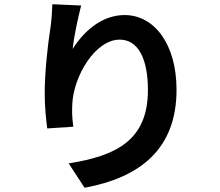

<svg xmlns="http://www.w3.org/2000/svg" viewBox="-20 -826 1040 906"><path d="M227 -806C226 -778 224 -738 219 -702C203 -601 191 -476 191 -385C191 -317 198 -259 203 -220L326 -228C319 -275 320 -306 321 -333C326 -464 428 -639 545 -639C629 -639 678 -554 678 -401C678 -161 524 -90 304 -55L379 60C640 12 813 -122 813 -402C813 -621 706 -755 568 -755C456 -755 371 -672 323 -595C328 -651 350 -750 363 -800Z"/></svg>

Font: Spoqa Han Sans Neo Bold
Style: Bold
Weight: 700
Designer: [Spoqa Han Sans Neo] Dong-huui Kim  Younghwa Kang  Yujin Lee  [Noto Sans] Ryoko NISHIZUKA  (kana & ideographs); Paul D. 
Foundry: Spoqa (http://www.spoqa-han-sans.com)
Version: Version 1.000